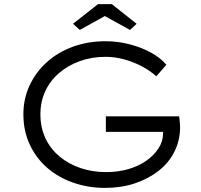

<svg xmlns="http://www.w3.org/2000/svg" viewBox="-20 -906 981 936"><path d="M492 10Q410 10 337 -15.5Q264 -41 210 -88Q156 -135 125 -201.5Q94 -268 94 -349Q94 -425 124.5 -490Q155 -555 209 -603.5Q263 -652 336 -678.5Q409 -705 494 -705Q556 -705 614 -689.5Q672 -674 718 -648.5Q764 -623 791 -590L742 -534Q711 -562 671 -583Q631 -604 585.5 -616.5Q540 -629 495 -629Q427 -629 369 -608Q311 -587 267.5 -549.5Q224 -512 200.5 -461Q177 -410 177 -349Q177 -284 201.5 -232Q226 -180 270.5 -143Q315 -106 373 -86.5Q431 -67 497 -67Q555 -67 605.5 -81.5Q656 -96 694 -123Q732 -150 753.5 -184Q775 -218 775 -257L774 -287L792 -263H496V-339H853Q855 -331 855.5 -321Q856 -311 857 -302Q858 -293 858 -287Q858 -222 830.5 -167Q803 -112 753 -73Q703 -34 637 -12Q571 10 492 10ZM369 -760 336 -790 458 -886H525L646 -790L614 -760L476 -836H506Z"/></svg>

Font: Lexend Giga Light
Style: Regular
Weight: 300
Version: Version 1.007